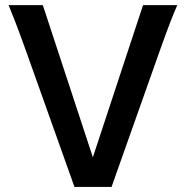

<svg xmlns="http://www.w3.org/2000/svg" viewBox="-20 -733 739 753"><path d="M541 -712.9H675.3Q662.1 -683.1 647.2 -644.5Q632.3 -606 606.9 -534.7L417.5 0H272L81.5 -534.7Q56.2 -605.5 41 -644.3Q25.9 -683.1 13.7 -712.9H147.9L344.2 -116.2Z"/></svg>

Font: Kanchenjunga
Style: Bold
Weight: 700
Designer: Becca Hirsbrunner Spalinger
Foundry: SIL International
Version: Version 2.001